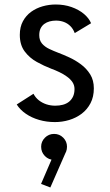

<svg xmlns="http://www.w3.org/2000/svg" viewBox="-20 -532 490 854"><path d="M224.4 11Q187.3 11 154.1 1.4Q120.9 -8.2 95.2 -25.9Q69.4 -43.5 54.4 -67.3L128.9 -114.9Q137.6 -98.1 152.4 -86.2Q167.3 -74.4 186.1 -68.1Q205 -61.9 225.9 -61.9Q244.1 -61.9 259.8 -66.1Q275.5 -70.3 287 -79.5Q298.4 -88.7 304.9 -102.7Q311.4 -116.6 311.4 -136.1Q311.4 -152.9 302.4 -166.5Q293.3 -180.1 278 -191.1Q262.8 -202.2 244.4 -211Q225.9 -219.9 207.4 -226.6Q176.1 -238.6 143.9 -256.4Q111.6 -274.1 89.9 -303.1Q68.1 -332.1 68.1 -376.9Q68.1 -411.9 81.9 -437.4Q95.6 -462.8 118.4 -479.4Q141.3 -495.9 169.8 -504Q198.2 -512 227.7 -512Q265.7 -512 297.9 -500.7Q330.1 -489.4 352.8 -470.5Q375.5 -451.6 385.1 -428.7L312.4 -384.8Q305.4 -403.6 293 -415.9Q280.6 -428.2 264.3 -434.3Q247.9 -440.4 229.2 -440.4Q214.2 -440.4 200.7 -436.8Q187.2 -433.1 176.8 -425.4Q166.4 -417.6 160.5 -405.4Q154.6 -393.1 154.6 -375.8Q154.6 -352.6 166.9 -338.2Q179.3 -323.7 199 -314.4Q218.8 -305 240.1 -296.9Q261 -289.1 287.8 -276.8Q314.6 -264.6 339.6 -246.1Q364.7 -227.6 381.1 -201.4Q397.4 -175.1 397.4 -139.1Q397.4 -101.4 382.7 -73.1Q367.9 -44.8 343.2 -26.1Q318.4 -7.5 287.6 1.8Q256.8 11 224.4 11ZM220.6 179.1Q196.6 179.1 179.8 162.1Q163 145.1 163 120.5Q163 97.4 179.8 80.5Q196.6 63.6 220.6 63.6Q244.7 63.6 261.4 80.5Q278 97.4 278 120.5Q278 145.1 261.4 162.1Q244.7 179.1 220.6 179.1ZM220.9 150.6 271.9 146.8 203.9 301.9 162.6 286Z"/></svg>

Font: League Mono Thin Condensed
Style: Regular
Weight: 100
Width: 1
Designer: Tyler Finck
Foundry: The League of Moveable Type / Tyler Finck
Version: Version 2.300;RELEASE